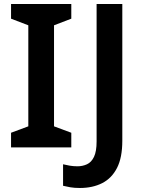

<svg xmlns="http://www.w3.org/2000/svg" viewBox="-20 -734 719 956"><path d="M335 0H35V-73L121 -105V-608L35 -641V-714H335V-641L249 -608V-105L335 -73ZM378 202Q350 202 330 198.5Q310 195 294 191V84Q310 88 328 91Q346 94 366 94Q391 94 413 84Q435 74 448 47Q461 20 461 -30V-714H589V-33Q589 51 562.5 102.5Q536 154 488.5 178Q441 202 378 202Z"/></svg>

Font: Noto Sans Cham SemiBold
Style: Regular
Weight: 600
Version: Version 2.002